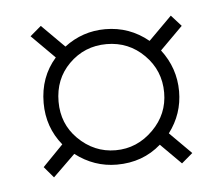

<svg xmlns="http://www.w3.org/2000/svg" viewBox="-33 -490 403 346"><g transform="rotate(-5 168.5 -317.0)"><path d="M93 -413Q126 -438 167 -438Q211 -438 245 -410L287 -452L305 -432L264 -391Q290 -357 290 -315Q290 -274 265 -241L304 -202L284 -185L247 -222Q214 -193 167 -193Q126 -193 92 -219L52 -180L35 -200L72 -238Q45 -271 45 -315Q45 -362 74 -395L32 -437L52 -454ZM99 -383Q72 -356 72 -315Q72 -275 99 -248Q128 -219 167 -219Q206 -219 235 -248Q263 -276 263 -315Q263 -355 235 -383Q207 -411 167 -411Q127 -411 99 -383Z"/></g></svg>

Font: Foglihten068fMac
Style: Regular
Weight: 500
Designer: gluk (gluksza@wp.pl)
Foundry: gluk (gluksza@wp.pl)
Version: Version 0.68